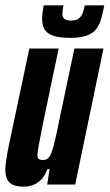

<svg xmlns="http://www.w3.org/2000/svg" viewBox="-20 -692 411 720"><path d="M69 8Q45 8 29.5 1.5Q14 -5 7 -19.5Q0 -34 0 -58Q0 -69 3.5 -92.5Q7 -116 13 -146L90 -510H200L140 -223Q130 -173 125.5 -148Q121 -123 120 -111Q120 -103 122.5 -99Q125 -95 130 -93.5Q135 -92 142 -92Q152 -92 159.5 -98Q167 -104 173.5 -121Q180 -138 187.5 -171Q195 -204 206 -259L259 -510H368L262 0H157L166 -58H158Q148 -31 132.5 -16.5Q117 -2 100.5 3Q84 8 69 8ZM243 -550Q201 -550 178 -558.5Q155 -567 146.5 -583Q138 -599 138 -620Q138 -632 139.5 -644.5Q141 -657 144 -672H218Q216 -663 215 -655Q214 -647 214 -640Q214 -629 220.5 -622Q227 -615 246 -615Q266 -615 275.5 -622.5Q285 -630 290 -643Q295 -656 298 -672H371Q366 -646 360 -623.5Q354 -601 342 -584.5Q330 -568 306.5 -559Q283 -550 243 -550Z"/></svg>

Font: Saira UltraCondensed ExtraBold
Style: Italic
Weight: 800
Width: 1
Italic angle: -12°
Designer: Hector Gatti with collaboration of the Omnibus-Type team
Foundry: Omnibus-Type
Version: Version 1.101